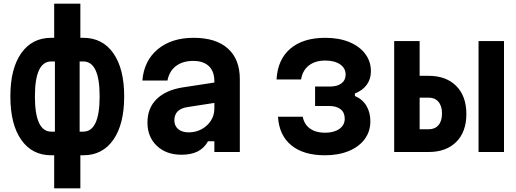

<svg xmlns="http://www.w3.org/2000/svg" viewBox="-20 -836 2840 1056"><path d="M278 200V18H262Q156 18 96.5 -67.5Q37 -153 37 -306Q37 -458 96.5 -543Q156 -628 262 -628H278V-816H422V-628H438Q544 -628 603.5 -543Q663 -458 663 -306Q663 -153 603.5 -67.5Q544 18 438 18H422V200ZM262 -112H282V-498H262Q172 -498 172 -306Q172 -112 262 -112ZM418 -112H438Q528 -112 528 -306Q528 -498 438 -498H418Z M1124 -59Q1104 -22 1068 -3.5Q1032 15 978 15Q894 15 842.5 -34Q791 -83 791 -162Q791 -241 841 -290.5Q891 -340 983 -355L1159 -382V-390Q1159 -443 1129 -472Q1099 -501 1043 -501Q985 -501 948 -473Q911 -445 901 -393H763Q772 -502 847.5 -565Q923 -628 1045 -628Q1168 -628 1233.5 -569Q1299 -510 1299 -401V0H1159V-59ZM939 -174Q939 -144 960 -126Q981 -108 1018 -108Q1057 -108 1089 -125.5Q1121 -143 1140 -172.5Q1159 -202 1159 -239V-270L1011 -247Q939 -236 939 -174Z M1767 18Q1649 18 1582 -37Q1515 -92 1509 -194H1645Q1653 -152 1685 -129Q1717 -106 1767 -106Q1817 -106 1846.5 -127Q1876 -148 1876 -183Q1876 -217 1853.5 -235Q1831 -253 1790 -253H1713V-360H1794Q1835 -360 1858 -377.5Q1881 -395 1881 -426Q1881 -461 1850.5 -482Q1820 -503 1769 -503Q1714 -503 1679 -476Q1644 -449 1636 -399H1501Q1507 -509 1577 -568.5Q1647 -628 1769 -628Q1845 -628 1901.5 -604.5Q1958 -581 1989 -539.5Q2020 -498 2020 -444Q2020 -401 1997 -369.5Q1974 -338 1932 -322V-308Q1973 -291 1995 -254.5Q2017 -218 2017 -169Q2017 -113 1986 -71Q1955 -29 1898.5 -5.5Q1842 18 1767 18Z M2148 0V-610H2288V-419H2337Q2434 -419 2489.5 -363Q2545 -307 2545 -209Q2545 -111 2489.5 -55.5Q2434 0 2337 0ZM2612 0V-610H2752V0ZM2288 -125H2338Q2372 -125 2391.5 -147.5Q2411 -170 2411 -212Q2411 -253 2391.5 -276Q2372 -299 2338 -299H2288Z"/></svg>

Font: Martian Mono SemiBold
Style: Regular
Weight: 600
Monospace: yes
Designer: Roman Shamin
Foundry: Evil Martians
Version: Version 1.000; ttfautohint (v1.8.4.7-5d5b)